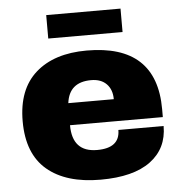

<svg xmlns="http://www.w3.org/2000/svg" viewBox="-52 -754 770 816"><g transform="rotate(-5 333.5 -346.5)"><path d="M333 -540Q631 -540 631 -264V-230H235Q235 -115 341 -115Q438 -115 438 -192H631Q631 -96 558 -42Q485 12 345 12Q198 12 117 -56.5Q36 -125 36 -264Q36 -400 115 -470Q194 -540 333 -540ZM341 -413Q247 -413 236 -324H430Q430 -365 406.5 -389Q383 -413 341 -413ZM492 -705V-605H175V-705Z"/></g></svg>

Font: Archicoco
Style: Regular
Weight: 400
Designer: Hector Gatti
Foundry: Hector Gatti
Version: 1.002